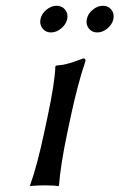

<svg xmlns="http://www.w3.org/2000/svg" viewBox="-20 -641 413 664"><path d="M144 -234.9Q169.9 -356.9 171.4 -411.1L173.8 -414.1Q185.5 -415 196 -416.7Q206.5 -418.5 217.3 -421.6Q228 -424.8 234.1 -426.8Q240.2 -428.7 252 -433.1L268.1 -439Q277.3 -439 275.4 -429.2Q250 -354.5 227.5 -251L212.4 -180.2Q189 -68.4 184.1 0L181.6 2.9Q168 0 133.8 0Q118.2 0 106 0.7Q93.8 1.5 88.9 2L84.5 2.9L84 0Q107.9 -66.4 132.3 -180.2ZM127 -542.7Q116.2 -556.6 120.1 -575.2Q124 -593.8 140.6 -607.4Q157.2 -621.1 175.8 -621.1Q194.3 -621.1 205.3 -607.4Q216.3 -593.8 212.4 -575.2Q208.5 -556.6 191.7 -542.7Q174.8 -528.8 156.2 -528.8Q137.7 -528.8 127 -542.7ZM287.1 -542.7Q276.4 -556.6 280.3 -575.2Q284.2 -593.8 300.8 -607.4Q317.4 -621.1 335.9 -621.1Q354.5 -621.1 365.2 -607.4Q376 -593.8 372.1 -575.2Q368.2 -556.6 351.6 -542.7Q335 -528.8 316.4 -528.8Q297.9 -528.8 287.1 -542.7Z"/></svg>

Font: Linux Biolinum G
Style: Italic
Weight: 400
Italic angle: -12°
Designer: Philipp H. Poll
Foundry: Philipp H. Poll
Version: Version 0.5.1